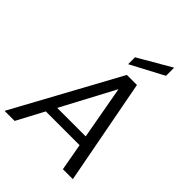

<svg xmlns="http://www.w3.org/2000/svg" viewBox="-276 -1071 1201 1201"><g transform="rotate(45 325.0 -470.5)"><path d="M-14 0 368 -700H457L590 0H502L394 -600L75 0ZM118 -180 152 -246H504L515 -180ZM326 -753V-814L545 -941V-869Z"/></g></svg>

Font: DM Sans 17pt
Style: Italic
Weight: 400
Italic angle: -10°
Version: Version 4.004;gftools[0.9.30]